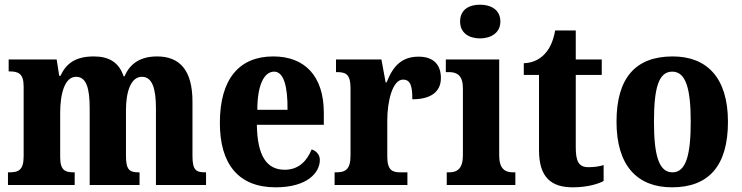

<svg xmlns="http://www.w3.org/2000/svg" viewBox="-20 -790 3167 820"><path d="M14 0H299V-54H296C257 -54 237 -63 237 -120V-308C237 -389 256 -462 305 -462C349 -462 363 -413 363 -327V0H576V-54H573C534 -54 518 -63 518 -125V-320C518 -396 538 -462 586 -462C630 -462 646 -413 646 -327V0H860V-54H857C817 -54 802 -63 802 -125V-356C802 -491 747 -549 651 -549C578 -549 534 -517 512 -464H508C488 -524 445 -549 381 -549C300 -549 262 -517 238 -466H233L222 -536H17V-485H20C59 -485 81 -476 81 -420V-123C81 -63 59 -54 19 -54H14Z M1157 10C1293 10 1346 -53 1346 -107C1346 -130 1330 -146 1311 -152C1291 -103 1256 -65 1196 -65C1119 -65 1079 -124 1077 -257H1363V-308C1363 -466 1281 -549 1147 -549C1002 -549 919 -453 919 -265C919 -91 997 10 1157 10ZM1208 -321H1079C1079 -427 1108 -484 1151 -484C1191 -484 1209 -423 1208 -321Z M1409 0H1720V-54H1690C1657 -54 1634 -62 1634 -121V-276C1634 -359 1657 -450 1701 -450C1734 -450 1741 -421 1741 -366C1815 -366 1863 -394 1863 -457C1863 -510 1835 -548 1768 -548C1699 -548 1660 -512 1631 -438H1627L1609 -536H1415V-482H1419C1457 -482 1477 -473 1477 -414V-126C1477 -63 1453 -54 1413 -54H1409Z M2030 -626C2077 -626 2117 -650 2117 -698C2117 -748 2077 -770 2030 -770C1982 -770 1945 -748 1945 -698C1945 -650 1982 -626 2030 -626ZM1888 0H2181V-54H2171C2137 -54 2112 -69 2112 -126V-536H1884V-482H1899C1932 -482 1957 -467 1957 -414V-127C1957 -70 1933 -54 1898 -54H1888Z M2426 10C2492 10 2538 -6 2558 -17V-85C2540 -79 2516 -76 2493 -76C2451 -76 2439 -102 2439 -161V-470H2550V-536H2439V-660H2351C2343 -615 2328 -584 2311 -565C2294 -544 2263 -521 2217 -520V-470H2282V-148C2282 -31 2336 10 2426 10Z M2850 10C3007 10 3089 -82 3089 -270C3089 -458 2999 -549 2853 -549C2695 -549 2613 -458 2613 -270C2613 -82 2702 10 2850 10ZM2852 -54C2793 -54 2773 -129 2773 -270C2773 -412 2792 -484 2851 -484C2909 -484 2930 -412 2930 -270C2930 -129 2910 -54 2852 -54Z"/></svg>

Font: Noto Serif Myanmar Condensed ExtraBold
Style: Regular
Weight: 800
Width: 3
Designer: Ben Mitchell and the Monotype Design Team
Foundry: Monotype Imaging Inc.
Version: Version 2.106